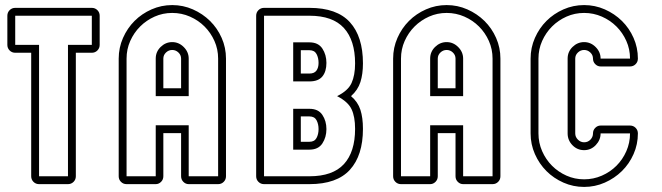

<svg xmlns="http://www.w3.org/2000/svg" viewBox="-20 -726 2611 757"><path d="M279 -518V-31Q279 -18 270 -9Q261 0 248 0H134Q121 0 112 -9Q103 -18 103 -31V-518H40Q27 -518 18 -527Q9 -536 9 -549V-664Q9 -677 18 -686Q27 -695 40 -695H342Q355 -695 364 -686Q373 -677 373 -664V-549Q373 -536 364 -527Q355 -518 342 -518ZM342 -549V-664H40V-549H134V-31H248V-549Z M694 -201H624V-31Q624 -18 615 -9Q606 0 594 0H479Q466 0 457 -9Q448 -18 448 -31V-495Q448 -538 465 -576.5Q482 -615 510.5 -643.5Q539 -672 577.5 -689Q616 -706 659 -706Q702 -706 740.5 -689Q779 -672 808 -643.5Q837 -615 854 -576.5Q871 -538 871 -495V-31Q871 -18 862 -9Q853 0 840 0H724Q712 0 703 -9Q694 -18 694 -31ZM694 -378V-495Q694 -509 683.5 -519Q673 -529 659 -529Q645 -529 634.5 -519Q624 -509 624 -495V-378ZM594 -347V-495Q594 -522 613.5 -541Q633 -560 659 -560Q685 -560 704.5 -540.5Q724 -521 724 -495V-347ZM724 -31H840V-495Q840 -532 825.5 -564.5Q811 -597 786.5 -621.5Q762 -646 729 -660.5Q696 -675 659 -675Q622 -675 589.5 -660.5Q557 -646 532.5 -621.5Q508 -597 493.5 -564.5Q479 -532 479 -495V-31H594V-232H724Z M990 -664Q990 -677 999 -686Q1008 -695 1021 -695H1200Q1308 -695 1359.5 -638.5Q1411 -582 1411 -476Q1411 -434 1401 -402.5Q1391 -371 1364 -347Q1391 -324 1401 -293Q1411 -262 1411 -218Q1411 -113 1359.5 -56.5Q1308 0 1200 0H1021Q1008 0 999 -9Q990 -18 990 -31ZM1200 -167Q1220 -167 1228 -182Q1236 -197 1236 -217Q1236 -237 1228 -252Q1220 -267 1200 -267H1166V-167ZM1200 -436Q1219 -436 1227.5 -447.5Q1236 -459 1236 -478Q1236 -498 1228 -513Q1220 -528 1200 -528H1166V-436ZM1136 -405V-559H1200Q1235 -559 1251 -534.5Q1267 -510 1267 -478Q1267 -444 1251 -424.5Q1235 -405 1200 -405ZM1136 -136V-297H1200Q1235 -297 1251 -273Q1267 -249 1267 -217Q1267 -185 1251 -160.5Q1235 -136 1200 -136ZM1021 -31H1200Q1292 -31 1336 -79Q1380 -127 1380 -218Q1380 -266 1366 -295.5Q1352 -325 1309 -347Q1352 -368 1366 -398.5Q1380 -429 1380 -476Q1380 -567 1336 -615.5Q1292 -664 1200 -664H1021Z M1776 -201H1706V-31Q1706 -18 1697 -9Q1688 0 1676 0H1561Q1548 0 1539 -9Q1530 -18 1530 -31V-495Q1530 -538 1547 -576.5Q1564 -615 1592.5 -643.5Q1621 -672 1659.5 -689Q1698 -706 1741 -706Q1784 -706 1822.5 -689Q1861 -672 1890 -643.5Q1919 -615 1936 -576.5Q1953 -538 1953 -495V-31Q1953 -18 1944 -9Q1935 0 1922 0H1806Q1794 0 1785 -9Q1776 -18 1776 -31ZM1776 -378V-495Q1776 -509 1765.5 -519Q1755 -529 1741 -529Q1727 -529 1716.5 -519Q1706 -509 1706 -495V-378ZM1676 -347V-495Q1676 -522 1695.5 -541Q1715 -560 1741 -560Q1767 -560 1786.5 -540.5Q1806 -521 1806 -495V-347ZM1806 -31H1922V-495Q1922 -532 1907.5 -564.5Q1893 -597 1868.5 -621.5Q1844 -646 1811 -660.5Q1778 -675 1741 -675Q1704 -675 1671.5 -660.5Q1639 -646 1614.5 -621.5Q1590 -597 1575.5 -564.5Q1561 -532 1561 -495V-31H1676V-232H1806Z M2283 -706Q2326 -706 2364.5 -689Q2403 -672 2432 -643.5Q2461 -615 2478 -576.5Q2495 -538 2495 -495Q2495 -482 2486 -473Q2477 -464 2464 -464H2348Q2336 -464 2327 -473Q2318 -482 2318 -495Q2318 -509 2307.5 -519Q2297 -529 2283 -529Q2269 -529 2258.5 -519Q2248 -509 2248 -495V-200Q2248 -186 2258.5 -175.5Q2269 -165 2283 -165Q2298 -165 2308 -175.5Q2318 -186 2318 -200Q2318 -213 2327 -222Q2336 -231 2348 -231H2464Q2477 -231 2486 -222Q2495 -213 2495 -200Q2495 -157 2478 -118.5Q2461 -80 2432 -51.5Q2403 -23 2364.5 -6Q2326 11 2283 11Q2240 11 2201.5 -6Q2163 -23 2134.5 -51.5Q2106 -80 2089 -118.5Q2072 -157 2072 -200V-495Q2072 -538 2089 -576.5Q2106 -615 2134.5 -643.5Q2163 -672 2201.5 -689Q2240 -706 2283 -706ZM2283 -675Q2246 -675 2213.5 -660.5Q2181 -646 2156.5 -621.5Q2132 -597 2117.5 -564.5Q2103 -532 2103 -495V-200Q2103 -163 2117.5 -130Q2132 -97 2156.5 -72.5Q2181 -48 2213.5 -33.5Q2246 -19 2283 -19Q2320 -19 2353 -33.5Q2386 -48 2410.5 -72.5Q2435 -97 2449.5 -130Q2464 -163 2464 -200H2348Q2348 -174 2329 -154Q2310 -134 2283 -134Q2256 -134 2237 -153.5Q2218 -173 2218 -200V-495Q2218 -522 2237.5 -541Q2257 -560 2283 -560Q2309 -560 2328.5 -540.5Q2348 -521 2348 -495H2464Q2464 -532 2449.5 -564.5Q2435 -597 2410.5 -621.5Q2386 -646 2353 -660.5Q2320 -675 2283 -675Z"/></svg>

Font: Lichte PostBus
Style: Regular
Weight: 400
Designer: Peter Wiegel
Version: Version 1.001